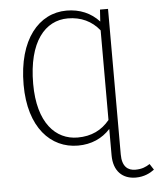

<svg xmlns="http://www.w3.org/2000/svg" viewBox="-59 -745 826 999"><g transform="rotate(-5 353.5 -245.5)"><path d="M687 139C667 152 646 162 611 162C572 162 542 140 542 76V-684H500L496 -622C453 -669 395 -694 326 -694C182 -694 70 -566 70 -329C70 -105 183 11 325 11C395 11 452 -15 494 -61V76C494 161 542 203 610 203C654 203 686 186 707 170ZM327 -31C212 -31 120 -125 120 -329C120 -550 211 -653 329 -653C398 -653 454 -626 494 -576V-108C453 -58 399 -31 327 -31Z"/></g></svg>

Font: Fira Sans ExtraLight
Style: Regular
Weight: 200
Designer: bBox Type GmbH & Carrois Corporate GbR & Edenspiekermann AG
Foundry: bBox Type GmbH & Carrois Corporate GbR & Edenspiekermann AG
Version: Version 4.300;PS 004.300;hotconv 1.0.88;makeotf.lib2.5.64775